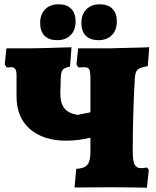

<svg xmlns="http://www.w3.org/2000/svg" viewBox="-20 -872 726 894"><path d="M665 -92 673 -81 664 2Q578 0 493 0L327 1L335 -86Q371 -87 386 -104Q401 -121 401 -162V-231Q345 -217 288 -217Q182 -217 119.5 -271Q57 -325 57 -423V-523Q57 -559 34 -559L11 -558L2 -572L10 -647H124Q161 -647 313 -652L306 -562Q279 -556 271.5 -546.5Q264 -537 263 -510L261 -441Q260 -394 278.5 -369.5Q297 -345 340 -337L401 -349V-508Q401 -539 395.5 -549Q390 -559 372 -559L345 -558L336 -572L344 -647H499Q491 -647 647 -651L675 -652L668 -564Q632 -558 621 -548Q610 -538 608 -510Q604 -452 601 -356Q598 -260 598 -172Q598 -123 606.5 -106Q615 -89 637 -89Q647 -89 665 -92ZM167 -765Q167 -805 190 -828.5Q213 -852 253 -852Q291 -852 311.5 -831Q332 -810 332 -772Q332 -732 309 -708.5Q286 -685 246 -685Q208 -685 187.5 -705.5Q167 -726 167 -765ZM359 -765Q359 -805 382 -828.5Q405 -852 445 -852Q483 -852 503.5 -831Q524 -810 524 -772Q524 -732 501 -708.5Q478 -685 439 -685Q400 -685 379.5 -705.5Q359 -726 359 -765Z"/></svg>

Font: Alegreya SC Black
Style: Regular
Weight: 900
Designer: Juan Pablo del Peral
Foundry: Huerta Tipografica
Version: Version 2.007; ttfautohint (v1.6)